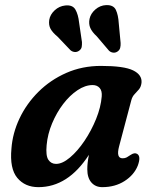

<svg xmlns="http://www.w3.org/2000/svg" viewBox="-20 -741 618 772"><path d="M459 -153Q446 -104.5 473 -104.5Q482.5 -104.5 489.5 -108.2Q496.5 -112 505 -118Q520.5 -128.5 531 -122.5Q548 -113 534 -75Q519 -37.5 480.8 -13Q442.5 11.5 391 11.5Q364 11.5 347.5 -7.2Q331 -26 331 -60.5Q331 -73.5 332.5 -87Q334 -100.5 337.5 -118.5Q253.5 11.5 134.5 11.5Q80.5 11.5 49.5 -25.8Q18.5 -63 26 -143.5Q30.5 -205.5 58.5 -264.8Q86.5 -324 134.5 -371.8Q182.5 -419.5 246.5 -447.8Q310.5 -476 386 -476Q478.5 -476 515.2 -458Q552 -440 549 -408Q547 -391.5 538.5 -381.5Q530 -371.5 521 -362.2Q512 -353 508 -338ZM167.5 -157.5Q163.5 -115 174.5 -98.5Q185.5 -82 205.5 -82Q231 -82 261.5 -107.8Q292 -133.5 319.8 -174.8Q347.5 -216 366.5 -263Q385.5 -310 389 -353Q391 -375.5 380.8 -387.2Q370.5 -399 352.5 -399Q322.5 -399 291.5 -378.2Q260.5 -357.5 234 -322.8Q207.5 -288 189.5 -245Q171.5 -202 167.5 -157.5ZM457.5 -647.5 465 -568Q465.5 -557.5 463.2 -548.5Q461 -539.5 452 -533.5Q443.5 -528 434 -529.5Q424.5 -531 418 -537.5L369 -595Q350 -612.5 343 -628.8Q336 -645 340 -665Q344.5 -686.5 363.5 -703Q382.5 -719.5 407 -720.5Q436.5 -721.5 446 -701Q455.5 -680.5 457.5 -647.5ZM298 -650.5 309.5 -572Q310 -561.5 308.5 -552.5Q307 -543.5 298 -537Q289.5 -531 280 -532Q270.5 -533 263.5 -539L211.5 -593.5Q191.5 -610 183.2 -625.2Q175 -640.5 178 -661Q181.5 -682.5 199.8 -699.5Q218 -716.5 242.5 -719Q272 -722 283.2 -702.5Q294.5 -683 298 -650.5Z"/></svg>

Font: Fraunces 9pt S100 SemiBold
Style: Italic
Weight: 600
Italic angle: -16°
Version: Version 1.000; ttfautohint (v1.8.3)